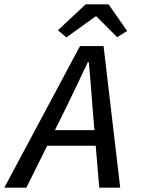

<svg xmlns="http://www.w3.org/2000/svg" viewBox="-48 -868 668 888"><path d="M-28 0 322 -655H431L508 0H411L380 -371Q376 -422 372 -475Q368 -528 363 -580H358Q333 -527 309 -476.5Q285 -426 259 -373L74 0ZM133 -194 150 -266H441L427 -194ZM259 -695 220 -728 348 -848H454L540 -725L494 -696L398 -792H394Z"/></svg>

Font: Source Code Pro ExtraLight Medium
Style: Italic
Weight: 500
Italic angle: -11°
Monospace: yes
Version: Version 1.016;hotconv 1.0.116;makeotfexe 2.5.65601